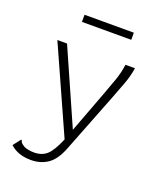

<svg xmlns="http://www.w3.org/2000/svg" viewBox="-145 -719 841 988"><g transform="rotate(20 275.0 -224.5)"><path d="M141 174Q70 174 27 134L54 99L60 92L65 97Q65 103 70 108Q75 113 89 122Q112 132 144 132Q186 132 213 108Q240 84 269 15L59 -453H112L292 -46L378 -275Q395 -320 410.5 -364Q426 -408 432 -453H484Q477 -407 460 -362Q443 -317 425 -270L299 52Q273 120 233.5 147Q194 174 141 174ZM146 -584V-623H416V-584Z"/></g></svg>

Font: Inconsolata SemiExpanded Light
Style: Regular
Weight: 300
Width: 6
Monospace: yes
Designer: Raph Levien, Cyreal, Brenton Simpson
Foundry: Raph Levien, Cyreal, Google
Version: Version 3.001; ttfautohint (v1.8.2.53-6de2)